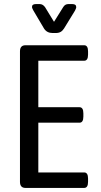

<svg xmlns="http://www.w3.org/2000/svg" viewBox="-20 -922 497 942"><path d="M105 0Q78 0 78 -30V-670Q78 -700 105 -700H393Q412 -700 412 -670V-654Q412 -624 393 -624H168V-396H370Q389 -396 389 -366V-350Q389 -320 370 -320H168V-76H393Q412 -76 412 -46V-30Q412 0 393 0ZM238 -760Q224 -760 213.5 -765.5Q203 -771 196 -782L144 -870Q142 -874 139.5 -879Q137 -884 137 -888Q137 -902 156 -902H175Q190 -902 201 -887L245 -815L290 -887Q299 -902 315 -902H335Q354 -902 354 -887Q354 -883 352 -879Q350 -875 348 -870L294 -782Q287 -771 277.5 -765.5Q268 -760 253 -760Z"/></svg>

Font: Asap Condensed VF Beta
Style: Regular
Weight: 400
Designer: Pablo Cosgaya
Foundry: Omnibus-Type
Version: Version 1.008